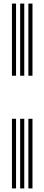

<svg xmlns="http://www.w3.org/2000/svg" viewBox="-20 -930 247 1070"><path d="M138.1 -508V-910H161V-508ZM46.5 -508V-910H69.4V-508ZM92.3 -508V-910H115.2V-508ZM138.1 120V-268H161V120ZM46.5 120V-268H69.4V120ZM92.3 120V-268H115.2V120Z"/></svg>

Font: Big Shoulders Inline Text Thin
Style: Regular
Weight: 100
Designer: Patric King
Foundry: XO Type Co
Version: Version 2.002